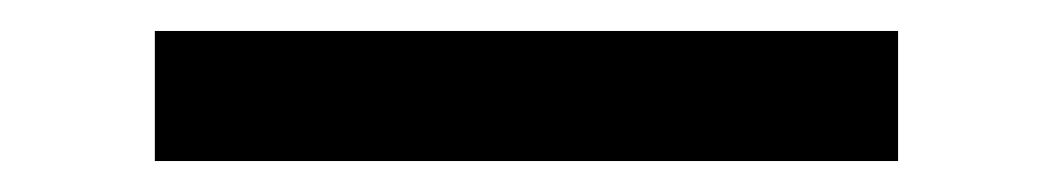

<svg xmlns="http://www.w3.org/2000/svg" viewBox="-20 70 680 124"><path d="M80 174V90H560V174Z"/></svg>

Font: Writer
Style: Regular
Weight: 400
Monospace: yes
Designer: Mike Abbink, Paul van der Laan, Pieter van Rosmalen
Foundry: Bold Monday
Version: Version 2.001 2020